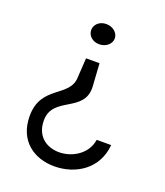

<svg xmlns="http://www.w3.org/2000/svg" viewBox="-114 -670 646 750"><g transform="rotate(20 208.5 -295.0)"><path d="M41 -152C41 -47 115 1 198 1C287 1 371 -52 379 -153H319C302 -36 101 -15 99 -152C97 -257 240 -233 233 -344L227 -438H171L166 -358C165 -272 41 -280 41 -152ZM152 -549C152 -526 172 -507 200 -507C228 -507 250 -526 250 -549C250 -572 228 -591 200 -591C172 -591 152 -572 152 -549Z"/></g></svg>

Font: Charger Sport
Style: ExLitExt
Weight: 200
Designer: Jasper
Foundry: Cannot Into Space Fonts
Version: Version 1.1